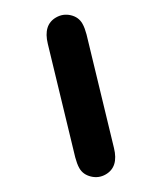

<svg xmlns="http://www.w3.org/2000/svg" viewBox="-162 -667 621 738"><g transform="rotate(-30 148.5 -298.0)"><path d="M12 -104Q9 -93 7 -81.5Q5 -70 5 -60Q5 -32 27.5 -10.5Q50 11 81 11Q138 11 159 -61L286 -492Q289 -503 291 -514.5Q293 -526 293 -536Q293 -565 270.5 -586Q248 -607 217 -607Q160 -607 139 -535Z"/></g></svg>

Font: Beiruti Black
Style: Regular
Weight: 900
Designer: Arlette Boutros
Foundry: Boutros
Version: Version 1.41